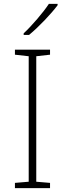

<svg xmlns="http://www.w3.org/2000/svg" viewBox="-20 -970 334 990"><path d="M277 -943V-950H232C204 -907 144 -837 102 -798V-790H130C182 -833 244 -899 277 -943ZM238 0V-27L167 -33V-680L238 -688V-714H57V-688L128 -680V-33L57 -27V0Z"/></svg>

Font: Noto Sans Gurmukhi ExtraLight
Style: Regular
Weight: 200
Designer: Jelle Bosma - Monotype Design Team
Foundry: Monotype Imaging Inc.
Version: Version 2.004